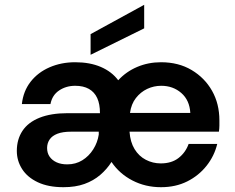

<svg xmlns="http://www.w3.org/2000/svg" viewBox="-20 -767 976 799"><path d="M244 12Q181 12 137.5 -8.5Q94 -29 72 -63.5Q50 -98 50 -139Q50 -187 73.5 -222.5Q97 -258 144.5 -277Q192 -296 261 -296H396Q396 -334 384.5 -359Q373 -384 350 -397Q327 -410 293 -410Q255 -410 226 -390.5Q197 -371 190 -334H71Q77 -388 107.5 -427Q138 -466 186.5 -487Q235 -508 293 -508Q354 -508 399.5 -488.5Q445 -469 472 -433Q505 -469 551 -488.5Q597 -508 650 -508Q723 -508 777.5 -475.5Q832 -443 862.5 -389Q893 -335 893 -266Q893 -256 893 -244.5Q893 -233 891 -219H519Q522 -176 540 -146.5Q558 -117 587 -102Q616 -87 649 -87Q694 -87 723 -109.5Q752 -132 765 -168H884Q872 -118 839.5 -77Q807 -36 759 -12Q711 12 650 12Q585 12 531 -16Q477 -44 444 -93Q425 -63 397 -39Q369 -15 331.5 -1.5Q294 12 244 12ZM260 -83Q295 -83 322.5 -100Q350 -117 368 -145.5Q386 -174 391 -207V-219H276Q241 -219 219 -210.5Q197 -202 186.5 -186.5Q176 -171 176 -151Q176 -130 186.5 -115Q197 -100 215.5 -91.5Q234 -83 260 -83ZM521 -297H772Q769 -350 734.5 -380Q700 -410 651 -410Q620 -410 592.5 -397Q565 -384 545.5 -359Q526 -334 521 -297ZM357 -539V-625L580 -747V-649Z"/></svg>

Font: DM Sans 24pt SemiBold
Style: Regular
Weight: 600
Designer: Colophon Foundry, Jonny Pinhorn
Foundry: Colophon Foundry
Version: Version 4.004;gftools[0.9.30]